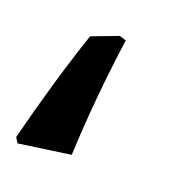

<svg xmlns="http://www.w3.org/2000/svg" viewBox="-77 -175 313 346"><g transform="rotate(20 79.5 -1.5)"><path d="M48 -105 98 -124 111 -120Q95 -6 90 107L-9 121L-15 111Q14 -4 48 -105Z"/></g></svg>

Font: Alegreya SC
Style: Bold Italic
Weight: 700
Italic angle: -7°
Designer: Juan Pablo del Peral
Foundry: Huerta Tipografica
Version: Version 2.007; ttfautohint (v1.6)